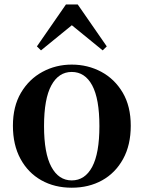

<svg xmlns="http://www.w3.org/2000/svg" viewBox="-20 -850 663 886"><path d="M311 16.2Q231.7 16.2 170.5 -18.3Q109.3 -52.8 74.5 -117Q39.6 -181.2 39.6 -269.8Q39.6 -359.1 76.8 -422Q114 -484.9 175.9 -518.4Q237.8 -551.9 311 -551.9Q385.1 -551.9 447.1 -518.8Q509 -485.6 546.2 -422.7Q583.4 -359.8 583.4 -269.8Q583.4 -180.5 548 -116.3Q512.6 -52 451.4 -17.9Q390.2 16.2 311 16.2ZM311 -17.5Q372 -17.5 405.4 -80.1Q438.7 -142.6 438.7 -268.1Q438.7 -394.2 405.4 -456.1Q372 -518 311 -518Q250.7 -518 217 -456.1Q183.2 -394.2 183.2 -268.1Q183.2 -142.6 217 -80.1Q250.7 -17.5 311 -17.5ZM453.8 -617.5 272.2 -765.6H350.8L169.2 -617.5L150.3 -635.9L284.4 -829.5H338.6L472.7 -635.9Z"/></svg>

Font: Source Han Serif JP VF
Style: Regular
Weight: 250
Designer: Ryoko NISHIZUKA 西塚涼子 (kana & ideographs); Frank Grießhammer (Latin, Greek & Cyrillic); Wenlong ZHANG 张文龙 (bopomofo); San
Foundry: Adobe
Version: Version 2.001;hotconv 1.1.0;makeotfexe 2.6.0